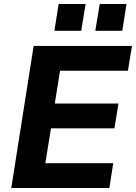

<svg xmlns="http://www.w3.org/2000/svg" viewBox="-20 -933 675 953"><path d="M36 0 147 -705H635L615 -582H278L252 -419H568L548 -296H233L205 -123H542L523 0ZM453 -780 475 -913H608L587 -780ZM250 -780 271 -913H405L383 -780Z"/></svg>

Font: Nunito Sans 11pt ExtraBold
Style: Italic
Weight: 800
Italic angle: -9°
Version: Version 3.101;gftools[0.9.27]